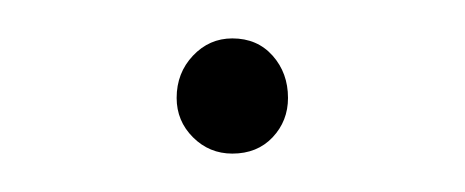

<svg xmlns="http://www.w3.org/2000/svg" viewBox="-20 -66 242 100"><path d="M72 -15Q72 -28 80.5 -37Q89 -46 101 -46Q114 -46 122 -37Q130 -28 130 -15Q130 -3 122 5.5Q114 14 101 14Q89 14 80.5 5.5Q72 -3 72 -15Z"/></svg>

Font: Overpass Thin
Style: Regular
Weight: 100
Designer: Delve Withrington, Thomas Jockin
Foundry: Delve Fonts
Version: Version 3.000;DELV;Overpass